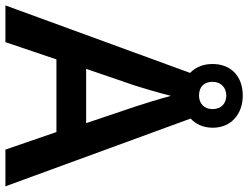

<svg xmlns="http://www.w3.org/2000/svg" viewBox="-124 -795 919 711"><g transform="rotate(90 335.5 -439.5)"><path d="M534 0H670L419 -686C440 -705 453 -733 453 -768C453 -837 401 -879 334 -879C264 -879 217 -837 217 -767C217 -732 229 -704 250 -684L0 0H136L200 -189H469ZM334 -717C301 -717 283 -736 283 -767C283 -799 305 -818 334 -818C363 -818 384 -799 384 -767C384 -736 363 -717 334 -717ZM374 -483 436 -299H235L298 -483C305 -506 325 -572 335 -613C344 -578 365 -510 374 -483Z"/></g></svg>

Font: Noto Sans Vithkuqi SemiBold
Style: Regular
Weight: 600
Version: Version 1.001